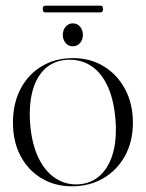

<svg xmlns="http://www.w3.org/2000/svg" viewBox="-20 -644 512 674"><path d="M236.5 -440Q297 -440 344.2 -411.2Q391.5 -382.5 419 -331.2Q446.5 -280 446.5 -213.5Q446.5 -147 418.8 -96.8Q391 -46.5 342.8 -18.2Q294.5 10 232.5 10Q172.5 10 125.5 -18.2Q78.5 -46.5 52 -96.8Q25.5 -147 25.5 -213.5Q25.5 -280.5 51.8 -331.2Q78 -382 125.8 -411Q173.5 -440 236.5 -440ZM257.5 3Q301.5 -0.5 332.2 -29Q363 -57.5 377 -108.2Q391 -159 385 -228.5Q378.5 -299.5 355.5 -346.2Q332.5 -393 296.2 -415Q260 -437 213.5 -434Q167 -430.5 136.5 -401Q106 -371.5 93.2 -320.8Q80.5 -270 86.5 -201.5Q93 -134 116.5 -87Q140 -40 176.5 -17Q213 6 257.5 3ZM235.5 -481.5Q220 -481.5 210.2 -493.2Q200.5 -505 200.5 -521.5Q200.5 -538.5 210.5 -550.2Q220.5 -562 235.5 -562Q251.5 -562 261.2 -550.2Q271 -538.5 271 -521.5Q271 -505 261.2 -493.2Q251.5 -481.5 235.5 -481.5ZM130 -612.5Q130 -619 132.2 -621.5Q134.5 -624 139.5 -624H332.5Q337.5 -624 339.5 -621.8Q341.5 -619.5 341.5 -612Q341.5 -606 339.5 -603.2Q337.5 -600.5 332.5 -600.5H139.5Q134.5 -600.5 132.2 -603.2Q130 -606 130 -612.5Z"/></svg>

Font: Fraunces 120pt Light
Style: Regular
Weight: 300
Version: Version 1.000;[b76b70a41]